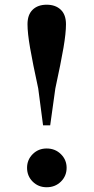

<svg xmlns="http://www.w3.org/2000/svg" viewBox="-20 -776 395 811"><path d="M177.1 14.9Q142 14.9 118.1 -8.8Q94.3 -32.6 94.3 -67.2Q94.3 -101.1 118.1 -124.9Q142 -148.8 177.1 -148.8Q213 -148.8 237.2 -124.9Q261.4 -101.1 261.4 -67.2Q261.4 -32.6 237.2 -8.8Q213 14.9 177.1 14.9ZM177.1 -756.1Q214.4 -756.1 236.5 -735.1Q258.7 -714.2 258.7 -673.4Q258.7 -636.3 248.1 -574Q237.5 -511.8 213.7 -402.1L192 -246.6H161.9L141.5 -402.1Q117.7 -511.8 107 -574Q96.2 -636.3 96.2 -673.4Q96.2 -714.2 118.1 -735.1Q139.9 -756.1 177.1 -756.1Z"/></svg>

Font: Noto Serif SC ExtraLight
Style: Regular
Weight: 200
Designer: Ryoko NISHIZUKA 西塚涼子 (kana & ideographs); Frank Grießhammer (Latin, Greek & Cyrillic); Wenlong ZHANG 张文龙 (bopomofo); San
Foundry: Adobe
Version: Version 2.002-H1;hotconv 1.1.0;makeotfexe 2.6.0